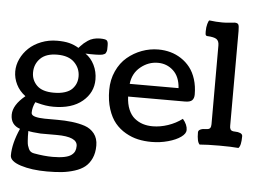

<svg xmlns="http://www.w3.org/2000/svg" viewBox="-61 -814 1529 1136"><g transform="rotate(5 703.0 -246.0)"><path d="M535.2 63.5Q535.2 106.9 520.5 138.9Q505.9 170.9 481.9 190.2Q458 209.5 421.1 221.2Q384.3 232.9 345.9 237.1Q307.6 241.2 257.8 241.2Q166 241.2 101.3 220.5Q36.6 199.7 36.6 165Q36.6 93.8 76.7 3.9Q20.5 -15.1 20.5 -75.2Q20.5 -132.8 91.8 -191.4Q55.7 -218.3 37.4 -255.4Q19 -292.5 19 -332.5Q19 -370.6 36.1 -407Q53.2 -443.4 83 -471.7Q112.8 -500 156.7 -517.3Q200.7 -534.7 251 -534.7Q293.5 -534.7 322.8 -527.3Q352.1 -520 379.4 -503.4Q379.9 -503.9 389.6 -514.6Q399.4 -525.4 408 -532.7Q416.5 -540 430.7 -549.8Q444.8 -559.6 463.1 -564.7Q481.4 -569.8 501.5 -569.8Q533.7 -569.8 542 -562.7Q550.3 -555.7 550.3 -534.7V-526.4Q550.3 -515.6 550 -508.8Q549.8 -502 547.4 -495.8Q544.9 -489.7 543 -486.3Q541 -482.9 534.7 -480Q528.3 -477.1 523.2 -475.8Q518.1 -474.6 505.6 -473.6Q493.2 -472.7 483.2 -472.7Q473.1 -472.7 453.6 -472.7Q449.2 -472.7 439.2 -473.1Q429.2 -473.6 423.8 -473.6Q457 -451.2 476.6 -411.6Q496.1 -372.1 496.1 -325.7Q496.1 -248 433.8 -195.8Q371.6 -143.6 262.2 -143.6Q237.8 -143.6 214.8 -147.2Q191.9 -150.9 172.9 -156Q153.8 -161.1 153.3 -161.1Q137.2 -128.9 137.2 -97.2Q137.2 -82 159.2 -75.7Q181.2 -69.3 216.3 -68.8Q251.5 -68.4 293.7 -68.6Q335.9 -68.8 378.4 -64Q420.9 -59.1 456.1 -47.4Q491.2 -35.6 513.2 -7.6Q535.2 20.5 535.2 63.5ZM256.8 -226.6Q294.9 -226.6 322.8 -235.6Q350.6 -244.6 365.7 -260.5Q380.9 -276.4 387.9 -294.7Q395 -313 395 -335Q395 -383.3 360.6 -418Q326.2 -452.6 258.8 -452.6Q191.9 -452.6 158.2 -418.7Q124.5 -384.8 124.5 -335.4Q124.5 -289.6 156.5 -258.1Q188.5 -226.6 256.8 -226.6ZM200.7 21Q147.9 17.6 127 12.2Q127 33.2 127.2 43.7Q127.4 54.2 128.7 71.5Q129.9 88.9 132.6 98.1Q135.3 107.4 140.1 117.9Q145 128.4 152.8 133.8Q160.6 139.2 171.4 141.1Q232.9 152.3 283.2 152.3Q324.2 152.3 351.8 146.7Q379.4 141.1 393.8 130.4Q408.2 119.6 413.8 106.7Q419.4 93.8 419.4 75.7Q419.4 21 295.9 21Z M1088.9 -288.6Q1088.9 -266.1 1077.4 -254.2Q1065.9 -242.2 1034.2 -242.2H697.3Q699.2 -197.8 712.9 -165.5Q726.6 -133.3 749 -115Q771.5 -96.7 798.3 -88.1Q825.2 -79.6 856.9 -79.6Q901.4 -79.6 947.8 -95.2Q994.1 -110.8 1031.7 -139.2Q1059.6 -106.4 1059.6 -74.7Q1059.6 -53.7 1031.7 -33.4Q1003.9 -13.2 956.5 0Q909.2 13.2 857.9 13.2Q815.9 13.2 778.1 4.9Q740.2 -3.4 703.9 -24.2Q667.5 -44.9 641.1 -76.7Q614.7 -108.4 598.6 -158.2Q582.5 -208 582.5 -271Q582.5 -332.5 606 -383.8Q629.4 -435.1 668 -467.5Q706.5 -500 754.2 -517.6Q801.8 -535.2 852.1 -535.2Q889.2 -535.2 923.3 -525.9Q957.5 -516.6 987.8 -496.8Q1018.1 -477.1 1040.5 -448.5Q1063 -419.9 1075.9 -378.9Q1088.9 -337.9 1088.9 -288.6ZM990.2 -317.9Q985.8 -385.7 947.5 -421.1Q909.2 -456.5 856 -456.5Q799.3 -456.5 753.2 -418.7Q707 -380.9 700.2 -317.9Z M1314 -122.6Q1314 -115.2 1314.7 -111.1Q1315.4 -106.9 1318.1 -101.6Q1320.8 -96.2 1327.6 -93.5Q1334.5 -90.8 1345.2 -90.8Q1363.8 -90.8 1377 -85Q1390.1 -79.1 1390.1 -67.4Q1390.1 -10.3 1374 3.9Q1332 0 1261.7 0Q1186.5 0 1143.6 3.9Q1127.4 -10.7 1127.4 -67.4Q1127.4 -79.1 1140.6 -85Q1153.8 -90.8 1172.4 -90.8Q1191.4 -90.8 1197.3 -98.9Q1203.1 -106.9 1203.1 -121.6V-590.3Q1203.1 -616.2 1188.2 -627Q1173.3 -637.7 1130.9 -639.6Q1124.5 -641.1 1122.8 -646Q1121.1 -650.9 1121.1 -667Q1121.1 -691.9 1126.5 -710.9Q1131.8 -730 1137.2 -732.9Q1177.7 -727.5 1214.8 -727.5Q1236.8 -727.5 1261.2 -730.2Q1285.6 -732.9 1287.1 -732.9Q1304.2 -732.9 1309.3 -724.4Q1314.5 -715.8 1314.5 -685.1Q1314.5 -684.1 1314.5 -682.1Q1314 -613.3 1314 -122.6Z"/></g></svg>

Font: Coustard
Style: Regular
Weight: 400
Foundry: vernon adams
Version: Version 1.001